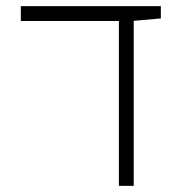

<svg xmlns="http://www.w3.org/2000/svg" viewBox="-20 -606 626 626"><path d="M367.7 0H416V-538.1L504.4 -545.9V-585.9H47.9V-537.6H367.7Z"/></svg>

Font: Cascadia Mono PL ExtraLight
Style: Regular
Weight: 200
Monospace: yes
Designer: Aaron Bell
Foundry: Saja Typeworks
Version: Version 2404.023